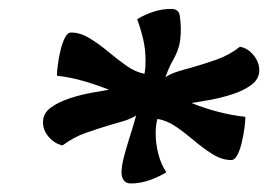

<svg xmlns="http://www.w3.org/2000/svg" viewBox="-20 -777 609 436"><path d="M276.9 -360.4Q266.1 -360.4 261 -367.7Q255.9 -375 255.9 -384.8Q255.9 -400.9 262.5 -424.8Q269 -448.7 276.9 -473.4Q284.7 -498 289.1 -514.6Q276.4 -506.8 261.2 -502.2Q246.1 -497.6 231.9 -493.7Q203.6 -485.4 175 -475.3Q146.5 -465.3 122.1 -446.8Q104 -450.7 90.8 -465.8Q77.6 -481 77.6 -499.5Q77.6 -519.5 95.2 -532.5Q112.8 -545.4 138.2 -553.7Q163.6 -562 188.2 -566.4Q212.9 -570.8 227.5 -573.2Q199.2 -584.5 169.7 -593Q140.1 -601.6 109.4 -605V-607.9Q109.4 -614.3 111.3 -629.6Q113.3 -645 117.2 -661.9Q121.1 -678.7 127.2 -690.9Q133.3 -703.1 141.6 -703.1Q162.1 -703.1 183.1 -690.4Q204.1 -677.7 225.1 -660.2Q246.1 -642.6 266.8 -627.9Q287.6 -613.3 308.1 -609.4Q309.6 -617.2 310.1 -625Q310.5 -632.8 310.5 -640.6Q310.5 -664.6 305.2 -687.7Q299.8 -710.9 291.5 -733.4Q309.1 -744.1 328.9 -750.5Q348.6 -756.8 369.1 -756.8Q386.2 -756.8 388.4 -740.7Q390.6 -724.6 390.6 -712.4Q390.6 -684.6 385.5 -668.9Q380.4 -653.3 372.3 -639.4Q364.3 -625.5 355.5 -601.6Q367.2 -609.4 383.3 -614.5Q399.4 -619.6 413.1 -623Q442.4 -631.3 471.7 -641.6Q501 -651.9 524.9 -670.9Q543 -667.5 555.9 -651.6Q568.8 -635.7 568.8 -617.2Q568.8 -597.7 550.8 -584.2Q532.7 -570.8 506.3 -562.5Q480 -554.2 454.8 -549.8Q429.7 -545.4 415 -543Q444.3 -531.2 475.1 -523.2Q505.9 -515.1 537.1 -511.7V-508.8Q537.1 -502.4 535.2 -487.1Q533.2 -471.7 529.3 -454.6Q525.4 -437.5 519.3 -425.5Q513.2 -413.6 504.9 -413.6Q483.9 -413.6 462.9 -426.8Q441.9 -439.9 421.1 -457.5Q400.4 -475.1 379.4 -489.5Q358.4 -503.9 337.4 -506.8Q333.5 -492.7 333.5 -474.1Q333.5 -451.7 339.4 -428Q345.2 -404.3 357.9 -385.7Q339.8 -375 319.1 -367.7Q298.3 -360.4 276.9 -360.4Z"/></svg>

Font: Lumanosimo
Style: Regular
Weight: 400
Designer: The DocRepair Project, Eduardo Rodriguez Tunni
Foundry: Google
Version: Version 1.010